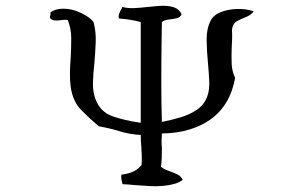

<svg xmlns="http://www.w3.org/2000/svg" viewBox="-20 -673 1040 663"><path d="M856 -634Q847 -621 830 -614.5Q813 -608 798.5 -600Q784 -592 781 -571Q782 -554 781.5 -538Q781 -522 780 -506Q779 -478 780 -452.5Q781 -427 792 -404Q775 -309 706 -260Q675 -238 633.5 -225.5Q592 -213 539 -212Q538 -199 538 -186.5Q538 -174 539 -162Q539 -145 538.5 -129Q538 -113 536 -97Q547 -88 562 -83Q577 -78 591 -71.5Q605 -65 611 -52Q599 -43 583.5 -38.5Q568 -34 551 -32Q525 -29 497 -30.5Q469 -32 444 -34Q432 -35 422 -36Q412 -37 403 -37Q401 -44 399.5 -52Q398 -60 399 -70Q448 -75 469 -104Q470 -121 469.5 -136.5Q469 -152 468 -166Q467 -176 466.5 -186Q466 -196 466 -207Q428 -209 394 -219.5Q360 -230 321 -237Q290 -263 260.5 -293Q231 -323 224 -374Q221 -398 221.5 -422.5Q222 -447 224 -472Q226 -507 226 -540.5Q226 -574 214 -604Q206 -605 199.5 -604.5Q193 -604 186 -603Q177 -602 169 -602.5Q161 -603 154 -609Q152 -613 152.5 -616Q153 -619 154 -621Q155 -626 154 -630Q171 -643 199 -643Q229 -643 259.5 -628.5Q290 -614 303 -597Q312 -563 310.5 -527Q309 -491 306 -456Q302 -421 301 -388.5Q300 -356 310 -330Q326 -287 367.5 -272Q409 -257 466 -249Q466 -284 466 -325.5Q466 -367 466 -412Q466 -458 466 -505Q466 -552 466 -597Q447 -602 427.5 -605Q408 -608 391 -609Q388 -617 392 -627Q396 -637 401 -645Q402 -648 403 -649Q420 -644 443 -645Q466 -646 490 -649Q504 -650 517.5 -651.5Q531 -653 544 -653Q566 -653 582.5 -647Q599 -641 607 -624Q603 -613 590 -610Q577 -607 562.5 -605.5Q548 -604 539 -597Q539 -581 538.5 -564Q538 -547 538 -529Q537 -461 537 -389.5Q537 -318 539 -252Q570 -258 602.5 -267.5Q635 -277 660.5 -294.5Q686 -312 696 -341Q704 -363 702.5 -393.5Q701 -424 698 -457Q694 -497 693.5 -535Q693 -573 707 -601Q717 -621 742 -631Q767 -641 798 -642Q829 -643 856 -634Z"/></svg>

Font: Yuji Mai
Style: Regular
Weight: 400
Designer: Kataoka Yuji
Foundry: Kinuta Font Factory
Version: Version 3.002